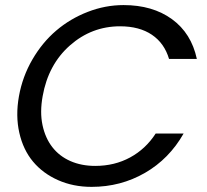

<svg xmlns="http://www.w3.org/2000/svg" viewBox="-20 -726 812 752"><path d="M463.9 -706.1Q577.6 -706.1 653.6 -650.9Q729.5 -595.7 751 -495.1H642.1Q624 -556.6 575 -589.8Q525.9 -623 450.2 -623Q338.9 -623 253.9 -548.1Q168.9 -473.1 147 -349.1Q135.7 -286.6 146.5 -236.1Q157.2 -185.5 184.8 -149.9Q212.4 -114.3 255.6 -95.2Q298.8 -76.2 353 -76.2Q428.7 -76.2 489.7 -109.4Q550.8 -142.6 589.8 -203.1H699.2Q642.6 -103.5 547.6 -48.8Q452.6 5.9 338.9 5.9Q266.6 5.9 207.3 -20.5Q147.9 -46.9 109.4 -93Q70.8 -139.2 55.7 -205.8Q40.5 -272.5 54.2 -349.1Q67.9 -425.8 106.7 -492.7Q145.5 -559.6 200.2 -606.2Q254.9 -652.8 323.5 -679.4Q392.1 -706.1 463.9 -706.1Z"/></svg>

Font: SVN-Poppins
Style: Italic
Weight: 400
Italic angle: -10°
Designer: Ninad Kale (Devanagari), Jonny Pinhorn (Latin)
Foundry: Indian Type Foundry
Version: Version 3.002 2017